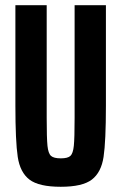

<svg xmlns="http://www.w3.org/2000/svg" viewBox="-20 -708 465 736"><path d="M39 -303V-688H159V-256Q159 -178 162 -149Q165 -120 175.5 -110.5Q186 -101 213 -101Q240 -101 250 -110.5Q260 -120 263 -149Q266 -178 266 -256V-688H386V-303Q386 -166 377 -106.5Q368 -47 332 -19.5Q296 8 213 8Q129 8 93 -19.5Q57 -47 48 -106.5Q39 -166 39 -303Z"/></svg>

Font: Saira ExtraCondensed
Style: Bold
Weight: 700
Width: 2
Designer: Hector Gatti with collaboration of the Omnibus-Type team
Foundry: Omnibus-Type
Version: Version 0.072; ttfautohint (v1.8)